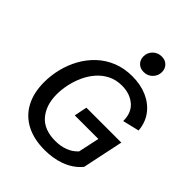

<svg xmlns="http://www.w3.org/2000/svg" viewBox="-261 -1073 1222 1222"><g transform="rotate(45 349.5 -462.5)"><path d="M362.3 12.2Q265.1 12.2 196 -23.9Q127 -60.1 90.6 -128.2Q54.2 -196.3 54.2 -292Q54.2 -353 69.3 -413.8Q84.5 -474.6 114.5 -528.8Q144.5 -583 189.2 -625Q233.9 -667 293.2 -691.2Q352.5 -715.3 425.3 -715.3Q500 -715.3 559.1 -689.5Q618.2 -663.6 654.8 -615.2Q691.4 -566.9 697.3 -499L585.4 -472.2Q585.9 -547.9 538.8 -587.2Q491.7 -626.5 421.4 -626.5Q367.7 -626.5 326.2 -605.5Q284.7 -584.5 254.2 -549.1Q223.6 -513.7 204.1 -470.2Q184.6 -426.8 175 -381.1Q165.5 -335.4 165.5 -293.5Q165.5 -196.8 216.3 -136.7Q267.1 -76.7 369.1 -76.7Q416.5 -76.7 456.1 -91.6Q495.6 -106.4 523.4 -137.2L560.1 -307.1L590.3 -279.8H341.8L359.4 -366.7H673.8L615.7 -90.3Q591.8 -61.5 562.5 -42Q533.2 -22.5 500.2 -10.5Q467.3 1.5 432.4 6.8Q397.5 12.2 362.3 12.2ZM456.5 -784.7Q424.3 -784.7 404.8 -804.4Q385.3 -824.2 385.3 -854.5Q385.3 -888.7 409.4 -912.6Q433.6 -936.5 468.8 -936.5Q501 -936.5 520.3 -916.7Q539.6 -897 539.6 -866.7Q539.6 -833 515.6 -808.8Q491.7 -784.7 456.5 -784.7Z"/></g></svg>

Font: Schibsted Grotesk Medium
Style: Italic
Weight: 500
Italic angle: -12°
Designer: Bakken & Baeck AS, Henrik Kongsvoll
Foundry: Schibsted ASA
Version: Version 1.100;gftools[0.9.25]